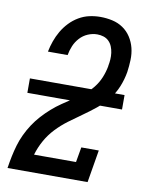

<svg xmlns="http://www.w3.org/2000/svg" viewBox="-84 -804 668 865"><g transform="rotate(10 250.0 -371.5)"><path d="M10 0 11 -1Q15 -28 20.5 -54.5Q26 -81 33.5 -106.5Q41 -132 53 -157.5Q65 -183 80.5 -206.5Q96 -230 115 -251Q134 -272 155.5 -291Q177 -310 200.5 -326Q224 -342 247.5 -357.5Q271 -373 294 -390.5Q317 -408 334.5 -430Q352 -452 362.5 -477.5Q373 -503 378 -530Q378 -530 378 -530.5Q378 -531 378 -532Q381 -547 382 -562Q383 -577 381 -592Q379 -607 373.5 -620.5Q368 -634 358 -644Q348 -654 334 -658.5Q320 -663 305 -663Q283 -663 262 -654Q241 -645 225.5 -628Q210 -611 201.5 -590.5Q193 -570 189 -548H99Q104 -573 112.5 -597Q121 -621 134 -643.5Q147 -666 165.5 -685.5Q184 -705 207 -718.5Q230 -732 255 -737.5Q280 -743 305 -743Q333 -743 360 -737Q387 -731 409 -716Q431 -701 445.5 -678.5Q460 -656 466.5 -630Q473 -604 472 -575.5Q471 -547 467 -519Q461 -484 447.5 -451Q434 -418 411.5 -390Q389 -362 360.5 -339Q332 -316 302 -295Q272 -274 242.5 -252Q213 -230 188 -203.5Q163 -177 145.5 -145.5Q128 -114 118 -80H310L322 -149H402L377 0ZM473 -349H40V-415H473Z"/></g></svg>

Font: Iosevka Curly Slab MdObl
Style: Regular
Weight: 500
Italic angle: -9°
Monospace: yes
Designer: Belleve Invis
Foundry: Belleve Invis
Version: Version 11.0.0; ttfautohint (v1.8.3)